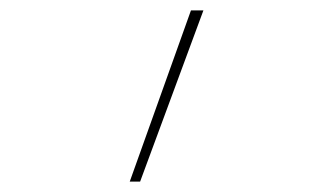

<svg xmlns="http://www.w3.org/2000/svg" viewBox="-20 -792 640 370"><path d="M230 -442 348 -772H372L250 -442Z"/></svg>

Font: Iosevka Thin Extended
Style: Regular
Weight: 100
Width: 7
Monospace: yes
Designer: Belleve Invis
Foundry: Belleve Invis
Version: Version 32.5.0; ttfautohint (v1.8.4)